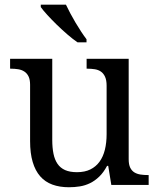

<svg xmlns="http://www.w3.org/2000/svg" viewBox="-20 -786 675 816"><path d="M526.9 -108.9Q526.9 -86.9 533.4 -73.5Q540 -60.1 551.3 -53.2Q562.5 -46.4 577.4 -44.2Q592.3 -42 608.9 -42H611.8V0H453.1L439.9 -81.1H435.1Q419.9 -52.7 401.6 -35.2Q383.3 -17.6 362.8 -7.6Q342.3 2.4 319.8 6.1Q297.4 9.8 272.9 9.8Q233.4 9.8 202.6 -1.5Q171.9 -12.7 150.9 -36.6Q129.9 -60.5 118.9 -97.7Q107.9 -134.8 107.9 -186V-425.8Q107.9 -447.8 101.3 -461.2Q94.7 -474.6 83.5 -481.9Q72.3 -489.3 57.4 -491.7Q42.5 -494.1 25.9 -494.1H22.9V-536.1H202.1V-190.9Q202.1 -158.2 207.3 -132.8Q212.4 -107.4 224.4 -89.8Q236.3 -72.3 256.6 -63.2Q276.9 -54.2 307.1 -54.2Q340.3 -54.2 364 -65.9Q387.7 -77.6 403.1 -98.9Q418.5 -120.1 425.8 -149.9Q433.1 -179.7 433.1 -215.8V-421.9Q433.1 -445.3 426.5 -459.7Q419.9 -474.1 408.9 -481.7Q397.9 -489.3 383.1 -491.7Q368.2 -494.1 351.1 -494.1H348.1V-536.1H526.9ZM347.7 -606H309.6Q289.6 -619.6 266.1 -639.9Q242.7 -660.2 220.7 -681.6Q198.7 -703.1 180.7 -722.9Q162.6 -742.7 153.3 -755.9V-766.1H260.3Q268.1 -749.5 278.6 -729.7Q289.1 -710 300.8 -690.2Q312.5 -670.4 324.7 -651.9Q336.9 -633.3 347.7 -619.1Z"/></svg>

Font: Sahl Naskh
Style: Regular
Weight: 400
Designer: Pascal Zoghbi
Version: Version 1.001